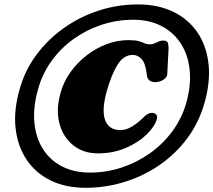

<svg xmlns="http://www.w3.org/2000/svg" viewBox="-20 -802 989 890"><path d="M377 68.5Q283.5 68.5 213.8 34Q144 -0.5 102.8 -62.8Q61.5 -125 52.2 -208.5Q43 -292 71.5 -390Q95.5 -476 148.5 -547.5Q201.5 -619 275.2 -671.5Q349 -724 437 -752.8Q525 -781.5 619.5 -781.5Q712.5 -781.5 782.8 -747.5Q853 -713.5 895 -652Q937 -590.5 946.5 -506.8Q956 -423 927.5 -323.5Q902 -233.5 848.2 -161.2Q794.5 -89 720 -37.5Q645.5 14 557.8 41.2Q470 68.5 377 68.5ZM398 -2Q472.5 -2 543.2 -25.2Q614 -48.5 674.2 -91Q734.5 -133.5 778.2 -192.5Q822 -251.5 843 -323.5Q866.5 -406.5 859.2 -477.2Q852 -548 818.2 -600.2Q784.5 -652.5 728.2 -681.5Q672 -710.5 598 -710.5Q521.5 -710.5 450.8 -687Q380 -663.5 320.5 -620.8Q261 -578 218.8 -519.2Q176.5 -460.5 157 -390.5Q133 -307 139.2 -236Q145.5 -165 178.2 -112.5Q211 -60 266.8 -31Q322.5 -2 398 -2ZM707 -249.5Q696.5 -214 658.2 -177.2Q620 -140.5 562 -115.8Q504 -91 434 -91Q366.5 -91 319.5 -128.5Q272.5 -166 255.5 -229.8Q238.5 -293.5 261 -372.5Q275 -423.5 306.8 -467.8Q338.5 -512 381.8 -545.5Q425 -579 474.8 -597.5Q524.5 -616 575.5 -616Q606.5 -616 623 -611.2Q639.5 -606.5 649.8 -601.5Q660 -596.5 672.5 -596.5Q689 -596.5 706 -605.2Q723 -614 735 -614Q752.5 -614 756.8 -606Q761 -598 761.5 -579.5L755.5 -462Q756 -446.5 742.2 -435.8Q728.5 -425 709 -422Q692 -419.5 679 -425.2Q666 -431 661.5 -448Q655.5 -507.5 637.2 -527.5Q619 -547.5 595.5 -547.5Q553 -547.5 524.8 -501.8Q496.5 -456 475 -380Q450 -289.5 467.8 -244.2Q485.5 -199 538 -199Q565.5 -199 594.5 -217Q623.5 -235 653.5 -266Q677.5 -284.5 696.5 -276.5Q712.5 -269 707 -249.5Z"/></svg>

Font: Fraunces 9pt S050 Black
Style: Italic
Weight: 900
Italic angle: -16°
Version: Version 1.000; ttfautohint (v1.8.3)